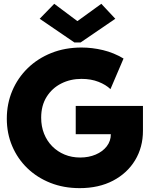

<svg xmlns="http://www.w3.org/2000/svg" viewBox="-20 -976 796 1004"><path d="M396.5 7.8Q313 7.8 243.4 -19.8Q173.8 -47.4 122.8 -96.7Q71.8 -146 43.7 -212.2Q15.6 -278.3 15.6 -355.5Q15.6 -433.6 44.2 -501.2Q72.8 -568.8 125 -619.6Q177.2 -670.4 248.8 -699Q320.3 -727.5 406.2 -727.5Q461.9 -727.5 518.8 -713.9Q575.7 -700.2 626 -669.9L557.6 -509.8Q534.2 -532.7 495.1 -548.1Q456.1 -563.5 406.2 -563.5Q348.1 -563.5 300.3 -539.3Q252.4 -515.1 223.9 -469.7Q195.3 -424.3 195.3 -360.4Q195.3 -314.9 210.4 -276.9Q225.6 -238.8 253.2 -210.9Q280.8 -183.1 317.9 -167.7Q355 -152.3 399.4 -152.3Q443.8 -152.3 480.2 -167.7Q516.6 -183.1 538.1 -210.7Q559.6 -238.3 559.6 -274.4H376V-421.9H727.5V-292Q727.5 -206.1 686.5 -138.2Q645.5 -70.3 571 -31.2Q496.6 7.8 396.5 7.8ZM263.7 -956.1 383.8 -866.2H385.7L509.8 -956.1L583 -877.9L401.4 -753.9H369.1L187.5 -877.9Z"/></svg>

Font: Reddit Sans Black
Style: Regular
Weight: 900
Version: Version 1.014